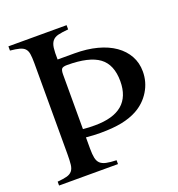

<svg xmlns="http://www.w3.org/2000/svg" viewBox="-133 -847 886 957"><g transform="rotate(-20 310.0 -369.0)"><path d="M326.2 -715.8Q292 -712.9 272 -708Q252 -703.1 241.2 -689.9Q230.5 -676.8 227.5 -653.8Q224.6 -630.9 225.6 -592.8H315.4Q381.8 -592.8 435.1 -578.6Q488.3 -564.5 525.9 -538.1Q563.5 -511.7 584 -474.6Q604.5 -437.5 604.5 -391.6Q604.5 -335.9 575.7 -288.6Q546.9 -241.2 497.1 -213.9Q460.9 -194.3 414.6 -185.1Q368.2 -175.8 301.8 -175.8Q280.3 -175.8 264.2 -176.8Q248 -177.7 225.6 -179.7V-120.1Q225.6 -89.8 229.5 -70.8Q233.4 -51.8 244.6 -41Q255.9 -30.3 276.4 -25.9Q296.9 -21.5 330.1 -20.5V0H17.6V-20.5Q49.8 -23.4 67.9 -28.3Q85.9 -33.2 95.7 -44.9Q105.5 -56.6 107.9 -77.6Q110.4 -98.6 110.4 -133.8V-616.2Q110.4 -646.5 107.4 -664.6Q104.5 -682.6 94.7 -692.9Q85 -703.1 66.4 -708Q47.9 -712.9 17.6 -715.8V-738.3H326.2ZM225.6 -223.6Q244.1 -221.7 257.3 -221.2Q270.5 -220.7 288.1 -220.7Q482.4 -220.7 482.4 -384.8Q482.4 -472.7 429.7 -511.7Q377 -550.8 260.7 -550.8Q238.3 -550.8 231.9 -543Q225.6 -535.2 225.6 -512.7Z"/></g></svg>

Font: Jomolhari
Style: Regular
Weight: 400
Designer: Christopher J. Fynn
Foundry: Christopher  J.  Fynn (Karma Drubgy¸ Tenzin).
Version: Version alpha 0.003c 2006